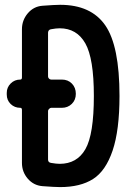

<svg xmlns="http://www.w3.org/2000/svg" viewBox="-20 -760 540 790"><path d="M177.7 -303.7V-103.5Q177.7 -91.8 189.5 -89.8Q211.9 -85.9 225.6 -85.9Q296.9 -85.9 331.5 -146.5Q366.2 -207 366.2 -365.2Q366.2 -519.5 331.1 -581.5Q295.9 -643.6 225.6 -643.6Q210.9 -643.6 189.5 -639.6Q178.7 -637.7 177.7 -626V-445.3Q177.7 -440.4 181.6 -436.5Q185.5 -432.6 190.4 -432.6H234.4Q259.8 -432.6 275.9 -416Q292 -399.4 292 -374Q292 -348.6 275.4 -332.5Q258.8 -316.4 234.4 -316.4H190.4Q186.5 -316.4 182.1 -312Q177.7 -307.6 177.7 -303.7ZM63.5 -316.4Q40 -316.4 23.9 -332Q7.8 -347.7 7.8 -371.1V-377.9Q7.8 -400.4 23.9 -416.5Q40 -432.6 63.5 -432.6Q70.3 -432.6 70.3 -441.4V-639.6Q70.3 -676.8 94.2 -705.1Q118.2 -733.4 154.3 -736.3Q206.1 -740.2 227.5 -740.2Q354.5 -740.2 413.1 -655.8Q471.7 -571.3 471.7 -365.2Q471.7 -224.6 443.4 -140.6Q415 -56.6 362.8 -23.4Q310.5 9.8 227.5 9.8Q205.1 9.8 154.3 5.9Q118.2 2.9 94.2 -24.9Q70.3 -52.7 70.3 -89.8V-307.6Q70.3 -316.4 63.5 -316.4Z"/></svg>

Font: Rounded-X Mgen+ 1m medium
Style: Regular
Weight: 500
Designer: [Source Han Sans]
Ryoko NISHIZUKA  (kana & ideographs); Paul D. Hunt (Latin, Greek & Cyrillic); Wenlong ZHANG  (bopomofo
Version: Version 1.059.20150602